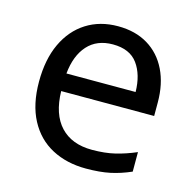

<svg xmlns="http://www.w3.org/2000/svg" viewBox="-87 -634 738 732"><g transform="rotate(15 282.0 -268.0)"><path d="M292 -546Q361 -546 410.5 -516Q460 -486 486.5 -431.5Q513 -377 513 -304V-251H146Q148 -160 192.5 -112.5Q237 -65 317 -65Q368 -65 407.5 -74.5Q447 -84 489 -102V-25Q448 -7 408 1.5Q368 10 313 10Q237 10 178.5 -21Q120 -52 87.5 -113.5Q55 -175 55 -264Q55 -352 84.5 -415Q114 -478 167.5 -512Q221 -546 292 -546ZM291 -474Q228 -474 191.5 -433.5Q155 -393 148 -321H421Q420 -389 389 -431.5Q358 -474 291 -474Z"/></g></svg>

Font: Noto Sans Old Hungarian
Style: Regular
Weight: 400
Designer: Monotype Design Team
Foundry: Monotype Imaging Inc.
Version: Version 2.005; ttfautohint (v1.8.4.7-5d5b)